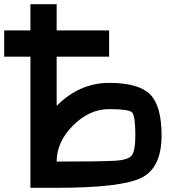

<svg xmlns="http://www.w3.org/2000/svg" viewBox="-20 -895 915 915"><path d="M625 -250Q625 -343.8 609.4 -359.4Q593.8 -375 500 -375Q406.2 -375 328.1 -296.9Q250 -218.8 250 -125Q460.9 -125 527.3 -128.9Q593.8 -132.8 609.4 -156.2Q625 -179.7 625 -250ZM250 -875V-390.6Q359.4 -500 500 -500Q640.6 -500 695.3 -445.3Q750 -390.6 750 -250Q750 -93.8 652.3 -46.9Q554.7 0 250 0H125V-875ZM500 -750V-625H0V-750Z"/></svg>

Font: CraftyPE
Style: Regular
Weight: 400
Designer: Erek Butcher
Foundry: Haunted Coop
Version: Version 0.018;April 4, 2024;FontCreator 15.0.0.2962 64-bit